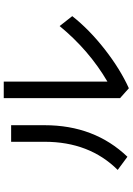

<svg xmlns="http://www.w3.org/2000/svg" viewBox="141 -860 718 1040"><g transform="rotate(-90 500.0 -340.0)"><path d="M99.6 -61.5Q252 -214.8 252 -457V-638.7H341.8V-457Q341.8 -187.5 170.9 -8.8ZM488.3 -48.8V-678.7H578.1V-117.2Q748 -216.8 878.9 -376L932.6 -307.6Q859.4 -214.8 752.4 -131.3Q645.5 -47.9 542 -1Z"/></g></svg>

Font: Gothic A1 Medium
Style: Regular
Weight: 500
Designer: HanYang I&C Co.,Ltd.
Foundry: HanYang I&C Co.,Ltd.
Version: Version 2.50